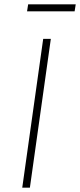

<svg xmlns="http://www.w3.org/2000/svg" viewBox="-20 -860 367 880"><path d="M117 0H82L178 -682H213ZM104 -808 109 -840H327L322 -808Z"/></svg>

Font: FiraGO UltraLight
Style: Italic
Weight: 200
Italic angle: -8°
Designer: bBox Type GmbH
Foundry: bBox Type GmbH
Version: Version 1.001